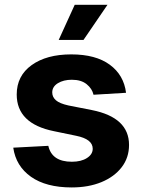

<svg xmlns="http://www.w3.org/2000/svg" viewBox="-20 -783 602 813"><path d="M513.7 -390.1 376 -381.8Q370.1 -407.7 346.9 -426.5Q323.7 -445.3 284.2 -445.3Q249 -445.3 225.1 -430.7Q201.2 -416 201.2 -391.6Q201.2 -372.1 216.8 -358.4Q232.4 -344.7 270 -336.4L369.1 -316.9Q526.4 -285.6 526.4 -169.4Q526.4 -115.2 495.1 -74.7Q463.9 -34.2 409.2 -11.7Q354.5 10.7 283.7 10.7Q175.3 10.7 111.3 -34.4Q47.4 -79.6 36.1 -157.7L184.6 -165.5Q199.7 -98.1 284.2 -98.1Q323.7 -98.1 348.1 -113.8Q372.6 -129.4 372.6 -153.3Q372.6 -193.8 302.7 -208L208.5 -227.5Q50.8 -259.3 50.8 -382.8Q50.8 -461.9 114 -507.3Q177.2 -552.7 281.7 -552.7Q385.3 -552.7 444.8 -509Q504.4 -465.3 513.7 -390.1ZM228.5 -613.8 296.4 -762.7H435.1L333.5 -613.8Z"/></svg>

Font: Konkhmer Sleokchher
Style: Regular
Weight: 400
Designer: Suon May Sophanith
Version: Version 1.000; ttfautohint (v1.8.4.7-5d5b);gftools[0.9.23]